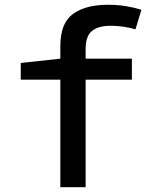

<svg xmlns="http://www.w3.org/2000/svg" viewBox="-20 -785 640 805"><path d="M233 0V-451H67V-521L233 -539V-592Q233 -688 286 -726.5Q339 -765 432 -765Q474 -765 509.5 -759Q545 -753 573 -744L548 -662Q526 -669 497.5 -673Q469 -677 444 -677Q393 -677 366 -655.5Q339 -634 339 -579V-539H533V-451H339V0Z"/></svg>

Font: Noto Sans Mono Medium
Style: Regular
Weight: 500
Designer: Monotype Design Team
Foundry: Monotype Imaging Inc.
Version: Version 2.014